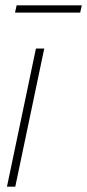

<svg xmlns="http://www.w3.org/2000/svg" viewBox="-20 -696 325 716"><path d="M6 0 114 -515H145L37 0ZM36 -649 42 -676H285L279 -649Z"/></svg>

Font: Hubot Sans Condensed ExtraLight
Style: Italic
Weight: 200
Width: 3
Italic angle: -12.0243°
Designer: Deni Anggara
Foundry: GitHub, Inc., Subsidiary of Microsoft Corporation
Version: Version 2.000